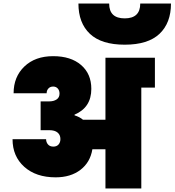

<svg xmlns="http://www.w3.org/2000/svg" viewBox="-20 -1067 988 1087"><path d="M259 -493Q284 -493 300.5 -504Q317 -515 317 -537Q317 -555 307 -566Q297 -577 281 -577Q264 -577 254 -566Q244 -555 244 -539H57Q57 -632 118 -690.5Q179 -749 281 -749Q381 -749 439 -699Q497 -649 497 -564Q497 -458 402 -418V-414Q431 -405 450 -389H577V-740H857V-571H780V0H577V-222H503Q491 -148 435.5 -105.5Q380 -63 295 -63Q184 -63 117.5 -122.5Q51 -182 51 -279H241Q241 -262 251.5 -249.5Q262 -237 282 -237Q301 -237 311.5 -249Q322 -261 322 -280Q322 -303 306 -316.5Q290 -330 259 -330H210V-493ZM424 -1047H598Q598 -963 686 -963Q774 -963 774 -1047H948Q948 -937 883 -875.5Q818 -814 686 -814Q554 -814 489 -875.5Q424 -937 424 -1047Z"/></svg>

Font: Poppins Black
Style: Regular
Weight: 900
Designer: Ninad Kale (Devanagari), Jonny Pinhorn (Latin)
Foundry: Indian Type Foundry
Version: Version 3.200;PS 1.000;hotconv 16.6.54;makeotf.lib2.5.65590